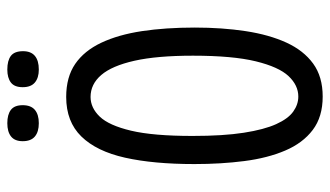

<svg xmlns="http://www.w3.org/2000/svg" viewBox="-204 -664 881 512"><g transform="rotate(-90 236.0 -408.5)"><path d="M234 12Q180 12 145 -14.5Q110 -41 90 -88Q70 -135 62 -197Q54 -259 54 -330Q54 -439 71 -515Q88 -591 127.5 -631.5Q167 -672 233 -672Q286 -672 321 -648Q356 -624 377.5 -578.5Q399 -533 408.5 -470Q418 -407 418 -329Q418 -256 408.5 -193.5Q399 -131 378 -85Q357 -39 322 -13.5Q287 12 234 12ZM234 -53Q264 -53 288.5 -79Q313 -105 328 -166.5Q343 -228 343 -334Q343 -430 329.5 -490Q316 -550 291.5 -578.5Q267 -607 233 -607Q204 -607 180.5 -582.5Q157 -558 143 -499Q129 -440 129 -335Q129 -253 137.5 -198.5Q146 -144 160.5 -112Q175 -80 194 -66.5Q213 -53 234 -53ZM306 -745Q284 -745 271.5 -755.5Q259 -766 259 -788Q259 -810 271.5 -819.5Q284 -829 306 -829Q330 -829 342.5 -819.5Q355 -810 355 -787Q355 -766 342.5 -755.5Q330 -745 306 -745ZM163 -745Q140 -745 127.5 -755.5Q115 -766 115 -788Q115 -809 127.5 -819Q140 -829 163 -829Q186 -829 198.5 -819.5Q211 -810 211 -788Q211 -766 198.5 -755.5Q186 -745 163 -745Z"/></g></svg>

Font: Bricolage Grotesque 24pt Condensed Light
Style: Regular
Weight: 300
Width: 3
Designer: Mathieu Triay
Foundry: Atelier Triay
Version: Version 1.001;gftools[0.9.33.dev8+g029e19f]